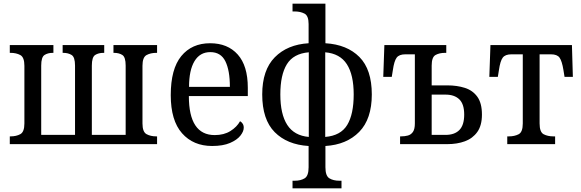

<svg xmlns="http://www.w3.org/2000/svg" viewBox="-20 -780 3142 1039"><path d="M33 0V-42H37Q68 -42 90 -54Q112 -66 112 -112V-424Q112 -470 90 -482Q68 -494 37 -494H33V-536H269V-494H265Q239 -494 221 -482.5Q203 -471 203 -425V-50H386V-425Q386 -471 367.5 -482.5Q349 -494 322 -494H319V-536H544V-494H540Q513 -494 495 -482.5Q477 -471 477 -425V-50H660V-425Q660 -471 642 -482.5Q624 -494 597 -494H594V-536H830V-494H826Q795 -494 773 -482Q751 -470 751 -424V-112Q751 -66 773 -54Q795 -42 826 -42H830V0Z M1128 10Q1026 10 965 -59Q904 -128 904 -265Q904 -407 961 -476.5Q1018 -546 1117 -546Q1212 -546 1266.5 -485Q1321 -424 1321 -305V-260H1002Q1002 -49 1142 -49Q1192 -49 1227 -71Q1262 -93 1279 -124Q1287 -120 1293 -111Q1299 -102 1299 -89Q1299 -69 1281 -46Q1263 -23 1225 -6.5Q1187 10 1128 10ZM1224 -310Q1224 -399 1199.5 -448.5Q1175 -498 1118 -498Q1062 -498 1032.5 -449Q1003 -400 1003 -310Z M1563 239V198H1575Q1607 198 1628.5 185Q1650 172 1650 125V10Q1534 3 1466.5 -65Q1399 -133 1399 -269Q1399 -401 1467 -470Q1535 -539 1650 -546V-650Q1650 -695 1627.5 -706.5Q1605 -718 1575 -718H1563V-760H1741V-546Q1858 -539 1925 -471.5Q1992 -404 1992 -269Q1992 -136 1924 -66.5Q1856 3 1741 10V125Q1741 172 1762.5 185Q1784 198 1816 198H1828V239ZM1651 -39V-497Q1568 -490 1532.5 -432.5Q1497 -375 1497 -269Q1497 -162 1534.5 -104Q1572 -46 1651 -39ZM1740 -39Q1824 -46 1859 -104Q1894 -162 1894 -269Q1894 -375 1857 -432.5Q1820 -490 1740 -497Z M2145 0V-42H2150Q2170 -42 2187 -46.5Q2204 -51 2214.5 -66Q2225 -81 2225 -112V-486H2173Q2140 -486 2126.5 -468Q2113 -450 2106 -401L2100 -364H2054L2060 -536H2395V-494H2388Q2358 -494 2337 -482.5Q2316 -471 2316 -425V-318H2401Q2453 -318 2495.5 -304.5Q2538 -291 2563 -256.5Q2588 -222 2588 -160Q2588 -101 2563 -66Q2538 -31 2496 -15.5Q2454 0 2401 0ZM2316 -50H2391Q2440 -50 2466 -76.5Q2492 -103 2492 -160Q2492 -217 2465.5 -242.5Q2439 -268 2391 -268H2316Z M2725 0V-42H2734Q2764 -42 2786.5 -53.5Q2809 -65 2809 -112V-486H2747Q2714 -486 2700.5 -468Q2687 -450 2680 -401L2674 -364H2628L2634 -536H3075L3080 -364H3035L3029 -401Q3021 -450 3008 -468Q2995 -486 2962 -486H2900V-112Q2900 -65 2922 -53.5Q2944 -42 2975 -42H2984V0Z"/></svg>

Font: Noto Serif SemiCondensed
Style: Regular
Weight: 400
Width: 4
Designer: Monotype Design Team
Foundry: Monotype Imaging Inc.
Version: Version 2.013